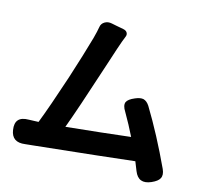

<svg xmlns="http://www.w3.org/2000/svg" viewBox="-111 -894 1120 1039"><g transform="rotate(15 449.5 -375.0)"><path d="M727 -28Q721 -44 707 -78Q555 -60 146 -17Q132 -16 126 -15Q114 -13 107 -13Q34 -3 24 -70Q12 -146 92 -146Q102 -147 120 -147L146 -148Q184 -246 242 -422Q289 -568 316 -664Q327 -705 331 -730Q334 -749 351.5 -759.5Q369 -770 392 -765L417 -760L459 -752Q475 -749 481 -738.5Q487 -728 482 -716Q472 -693 453 -636Q445 -612 421 -538Q330 -258 293 -160Q500 -181 651 -199Q621 -260 585 -322Q565 -353 573 -373Q581 -391 617 -406Q645 -418 663 -414Q682 -409 697 -386Q781 -248 861 -76Q875 -45 864 -25Q855 -7 821 8Q753 38 727 -28Z"/></g></svg>

Font: GenSenRounded TW B
Style: Regular
Weight: 700
Version: Version 1.501;PS 1;hotconv 16.6.51;makeotf.lib2.5.65220